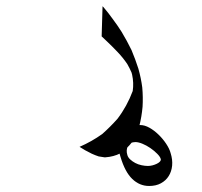

<svg xmlns="http://www.w3.org/2000/svg" viewBox="-20 -286 662 628"><path d="M321.3 228.5Q312.5 227.5 302.7 225.6Q291 221.7 280.3 216.8Q268.6 210.9 257.8 205.1Q249 199.2 240.2 194.3Q280.3 176.8 314.5 152.3Q340.8 128.9 364.3 102.5Q395.5 61.5 414.1 11.7Q418 -14.6 412.1 -42Q411.1 -45.9 410.2 -48.8Q404.3 -62.5 396.5 -76.2Q382.8 -96.7 365.2 -115.2Q348.6 -132.8 331.1 -149.4Q321.3 -158.2 312.5 -167L315.4 -265.6L318.4 -262.7Q335 -243.2 349.6 -222.7Q364.3 -203.1 377.9 -181.6Q395.5 -152.3 410.2 -122.1Q422.9 -91.8 432.6 -61.5Q441.4 -30.3 445.3 0Q448.2 32.2 446.3 63.5Q443.4 95.7 435.5 127Q426.8 154.3 412.1 178.7Q395.5 200.2 373 215.8Q351.6 226.6 325.2 228.5Q323.2 228.5 321.3 228.5ZM538.1 214.8Q544.9 236.3 543 255.9Q541 275.4 531.7 290Q522.5 304.7 506.3 313.5Q490.2 322.3 467.8 322.3Q436.5 322.3 412.6 299.3Q388.7 276.4 374 226.6Q367.2 206.1 368.7 187.5Q370.1 168.9 378.4 154.3Q386.7 139.6 401.9 131.3Q417 123 438.5 123Q453.1 123 468.8 131.8Q484.4 140.6 498.5 154.3Q512.7 168 523.4 184.1Q534.2 200.2 538.1 214.8ZM505.9 234.4Q503.9 226.6 494.1 216.8Q484.4 207 471.7 198.2Q459 189.5 445.8 184.1Q432.6 178.7 422.9 178.7Q405.3 178.7 398.4 191.9Q391.6 205.1 396.5 220.7Q398.4 228.5 405.8 235.4Q413.1 242.2 422.4 247.1Q431.6 252 442.9 254.4Q454.1 256.8 463.9 256.8Q470.7 256.8 478.5 254.9Q486.3 252.9 493.2 249.5Q500 246.1 503.4 242.2Q506.8 238.3 505.9 234.4Z"/></svg>

Font: Thabit-Oblique
Style: Oblique
Weight: 500
Designer: Regenerated by Nadim Shaikli
Foundry: MAK Alagha
Version: 0.01